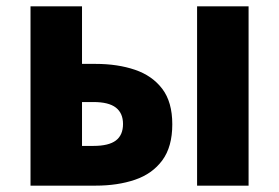

<svg xmlns="http://www.w3.org/2000/svg" viewBox="-20 -584 877 604"><path d="M76 0V-564H238V-383H281Q350 -383 404.5 -364.5Q459 -346 490.5 -304.5Q522 -263 522 -193Q522 -122 490.5 -79.5Q459 -37 404.5 -18.5Q350 0 281 0ZM238 -125H274Q322 -125 344.5 -142Q367 -159 367 -194Q367 -228 344.5 -245.5Q322 -263 274 -263H238ZM600 0V-564H762V0Z"/></svg>

Font: Noto Sans KR ExtraBold
Style: Regular
Weight: 800
Designer: Ryoko NISHIZUKA  (kana, bopomofo & ideographs); Paul D. Hunt (Latin, Greek & Cyrillic); Sandoll Communications , Soo-you
Foundry: Adobe
Version: Version 2.004-H2;hotconv 1.0.118;makeotfexe 2.5.65603